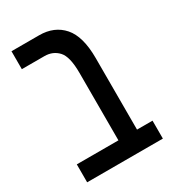

<svg xmlns="http://www.w3.org/2000/svg" viewBox="-151 -671 668 751"><g transform="rotate(-30 183.5 -296.0)"><path d="M362 0V-81H292V-404Q292 -502 252.5 -547Q213 -592 145 -592H20V-511H122Q160 -511 184 -485Q208 -459 208 -386V-81H20V0Z"/></g></svg>

Font: Noto Sans Hebrew Extra Condensed
Style: Regular
Weight: 400
Width: 2
Designer: Monotype Design Team
Foundry: Monotype Imaging Inc.
Version: 1.000